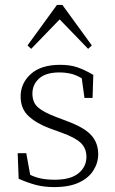

<svg xmlns="http://www.w3.org/2000/svg" viewBox="-20 -749 469 782"><path d="M201 13Q159 13 125.5 4Q92 -5 56 -21L52 -125H87L103 -37Q123 -27 147 -22Q171 -17 203 -17Q268 -17 300 -43.5Q332 -70 332 -110Q332 -145 309 -167Q286 -189 230 -209L183 -226Q129 -246 96.5 -276Q64 -306 64 -356Q64 -410 105.5 -447.5Q147 -485 225 -485Q266 -485 296 -474.5Q326 -464 360 -444L357 -350H324L313 -430Q290 -444 267.5 -449Q245 -454 222 -454Q167 -454 139.5 -429.5Q112 -405 112 -368Q112 -331 135.5 -311Q159 -291 210 -272L252 -256Q323 -230 351.5 -198.5Q380 -167 380 -121Q380 -86 360.5 -55Q341 -24 301.5 -5.5Q262 13 201 13ZM339 -550 223 -670 107 -550 92 -564 212 -729H234L354 -564Z"/></svg>

Font: Source Serif Pro Light
Style: Regular
Weight: 300
Designer: Frank Grießhammer
Foundry: Adobe Systems Incorporated
Version: Version 3.001;hotconv 1.0.111;makeotfexe 2.5.65597